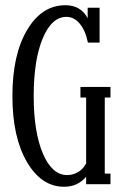

<svg xmlns="http://www.w3.org/2000/svg" viewBox="-20 -710 480 740"><path d="M405.8 -375V-334H383.8V-41H405.8V0H312V-28.8Q279.3 9.8 227.1 9.8Q139.6 9.8 83.7 -85.9Q27.8 -181.6 27.8 -339.8Q27.8 -499 84.5 -594.5Q141.1 -689.9 231.9 -689.9Q291 -689.9 317.9 -640.1V-680.2H363.8V-545.9H318.8Q309.1 -593.3 287.1 -619.1Q265.1 -645 235.8 -645Q179.2 -645 144.5 -561.8Q109.9 -478.5 109.9 -339.8Q109.9 -201.2 145.3 -118.2Q180.7 -35.2 238.8 -35.2Q260.7 -35.2 280.5 -46.6Q300.3 -58.1 312 -80.1V-334H290V-375Z"/></svg>

Font: Margherita
Style: Regular
Weight: 400
Designer: James Puckett
Foundry: Dunwich Type Founders
Version: Version 1.008;hotconv 1.0.109;makeotfexe 2.5.65596